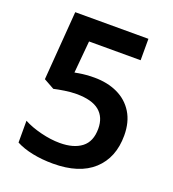

<svg xmlns="http://www.w3.org/2000/svg" viewBox="-132 -816 836 927"><g transform="rotate(20 286.0 -352.0)"><path d="M291 -449Q359 -449 411 -424.5Q463 -400 492.5 -352Q522 -304 522 -235Q522 -121 450.5 -55.5Q379 10 244 10Q188 10 139 0Q90 -10 54 -29V-141Q91 -121 143 -108Q195 -95 241 -95Q312 -95 352.5 -126Q393 -157 393 -223Q393 -282 355 -313.5Q317 -345 237 -345Q209 -345 176.5 -340Q144 -335 123 -330L69 -360L96 -714H472V-604H207L192 -439Q209 -442 232 -445.5Q255 -449 291 -449Z"/></g></svg>

Font: Noto Sans Gujarati SemiBold
Style: Regular
Weight: 600
Designer: Jelle Bosma - Monotype Design Team, Universal Thirst
Foundry: Monotype Imaging Inc.
Version: Version 2.106; ttfautohint (v1.8.4.7-5d5b)